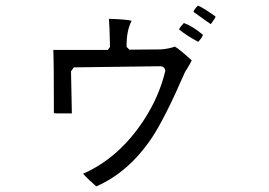

<svg xmlns="http://www.w3.org/2000/svg" viewBox="-20 -662 960 684"><path d="M748 -603Q747 -597 731 -576Q730 -576 669 -620Q673 -630 685 -642Q702 -636 748 -603ZM703 -538Q699 -526 686 -513Q645 -535 618 -557Q620 -564 635 -580Q666 -569 703 -538ZM663 -447Q661 -441 644 -413Q640 -408 638 -403Q568 -242 521 -171Q438 -48 323 2Q293 -24 276 -43Q403 -99 491 -232Q547 -317 569 -410Q567 -426 549 -426L243 -422L233 -408Q236 -258 236 -258H182Q177 -258 172 -259Q172 -434 170 -484H364L372 -495Q370 -578 368 -595Q431 -593 449 -588Q430 -552 431 -495L441 -485L553 -486Q581 -488 603 -496Q619 -487 663 -447Z"/></svg>

Font: cwTeXYen
Style: Medium
Weight: 500
Version: Version 1.17